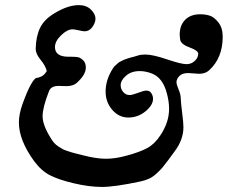

<svg xmlns="http://www.w3.org/2000/svg" viewBox="-20 -738 961 759"><path d="M357.4 -664.1Q357.4 -648.4 345.2 -631.3Q333 -614.3 314.5 -614.3Q307.6 -614.3 291 -618.2Q274.4 -622.1 266.6 -622.1Q246.1 -622.1 221.7 -598.6Q197.3 -575.2 197.3 -551.8Q197.3 -513.7 251 -513.7H261.7Q277.3 -513.7 287.1 -512.2Q296.9 -510.7 308.1 -500.5Q319.3 -490.2 319.3 -470.7Q319.3 -442.4 283.2 -410.2Q269.5 -397.5 242.2 -397.5Q237.3 -397.5 227.5 -397.9Q217.8 -398.4 212.9 -398.4Q181.6 -398.4 173.8 -377.9Q148.4 -313.5 148.4 -278.3Q148.4 -243.2 181.6 -190.4Q187.5 -180.7 194.3 -172.9Q201.2 -165 211.4 -158.7Q221.7 -152.3 227.1 -148.9Q232.4 -145.5 246.6 -141.1Q260.7 -136.7 264.6 -135.3Q268.6 -133.8 287.1 -129.4Q305.7 -125 308.6 -124Q361.3 -110.4 398.4 -110.4Q436.5 -110.4 481.4 -123Q532.2 -136.7 561.5 -152.3Q590.8 -168 613.3 -202.1Q648.4 -253.9 648.4 -307.6Q648.4 -336.9 639.6 -369.1Q623 -432.6 578.1 -448.2Q554.7 -457 532.2 -457Q499 -457 478 -438.5Q457 -419.9 457 -401.4Q457 -385.7 467.3 -374Q477.5 -362.3 492.2 -362.3Q502.9 -362.3 525.9 -371.1Q548.8 -379.9 558.6 -379.9Q572.3 -379.9 578.6 -369.1Q585 -358.4 585 -347.7Q585 -322.3 555.2 -297.9Q525.4 -273.4 487.3 -273.4Q450.2 -273.4 423.8 -303.7Q397.5 -334 397.5 -376Q397.5 -417 419.9 -457Q423.8 -463.9 427.7 -469.7Q431.6 -475.6 437.5 -480.5Q443.4 -485.4 446.8 -488.8Q450.2 -492.2 458.5 -496.1Q466.8 -500 469.7 -501.5Q472.7 -502.9 482.9 -506.3Q493.2 -509.8 495.6 -510.3Q498 -510.7 510.7 -514.2Q523.4 -517.6 525.4 -518.6Q537.1 -522.5 553.7 -522.5Q584 -522.5 640.1 -503.4Q696.3 -484.4 716.8 -484.4Q734.4 -484.4 746.1 -494.1Q757.8 -503.9 760.7 -512.2Q763.7 -520.5 763.7 -525.4Q763.7 -538.1 730 -550.3Q696.3 -562.5 692.4 -580.1Q690.4 -593.8 690.4 -601.6Q690.4 -637.7 711.9 -659.7Q733.4 -681.6 771.5 -681.6Q791 -681.6 808.6 -676.3Q826.2 -670.9 843.3 -649.4Q860.4 -627.9 860.4 -592.8Q860.4 -508.8 806.6 -460Q792 -446.3 766.6 -446.3Q759.8 -446.3 745.6 -447.8Q731.4 -449.2 724.6 -449.2Q700.2 -449.2 689 -437.5Q677.7 -425.8 677.7 -413.1Q677.7 -404.3 686 -384.3Q694.3 -364.3 694.3 -351.6Q695.3 -329.1 700.2 -291Q705.1 -252.9 705.1 -235.4Q705.1 -184.6 668.9 -137.7Q662.1 -127.9 646 -106.4Q629.9 -85 622.1 -75.7Q614.3 -66.4 599.6 -52.7Q585 -39.1 569.3 -31.7Q553.7 -24.4 534.2 -20.5Q433.6 1 382.8 1Q332 1 270.5 -13.7Q212.9 -27.3 178.2 -44.9Q143.6 -62.5 115.2 -100.6Q54.7 -183.6 54.7 -253.9Q54.7 -286.1 68.4 -325.2Q87.9 -378.9 102.1 -403.8Q116.2 -428.7 124 -429.7Q131.8 -430.7 143.1 -435.5Q154.3 -440.4 165 -457Q160.2 -477.5 140.6 -501.5Q121.1 -525.4 121.1 -544.9Q122.1 -593.8 138.2 -627.4Q154.3 -661.1 195.3 -685.5Q248 -717.8 292 -717.8Q321.3 -717.8 339.4 -700.2Q357.4 -682.6 357.4 -664.1Z"/></svg>

Font: LPEducational
Style: Medium
Weight: 500
Designer: Based on Essays1743, by John Stracke, which says:

Based on the typeface in a 1743 English translation of the essays of 
Version: Version 001.204